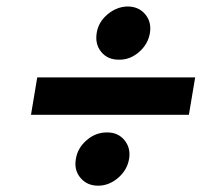

<svg xmlns="http://www.w3.org/2000/svg" viewBox="-20 -590 695 599"><path d="M588.9 -348.6 569.3 -231.9H76.7L96.2 -348.6ZM351.6 -403.8Q316.4 -403.3 296.1 -427.7Q275.9 -452.1 281.7 -487.3Q287.1 -521.5 315.7 -545.4Q344.2 -569.3 378.9 -569.8Q413.1 -569.3 433.1 -545.4Q453.1 -521.5 447.8 -487.3Q441.9 -452.1 413.8 -427.7Q385.7 -403.3 351.6 -403.8ZM286.1 -10.7Q251.5 -10.7 231 -35.2Q210.4 -59.6 216.8 -94.7Q222.2 -128.4 250.5 -152.8Q278.8 -177.2 314 -176.8Q348.1 -177.2 368.2 -152.8Q388.2 -128.4 382.8 -94.7Q377 -59.6 348.6 -35.2Q320.3 -10.7 286.1 -10.7Z"/></svg>

Font: Inter Display
Style: Bold Italic
Weight: 700
Italic angle: -9.39999°
Designer: Rasmus Andersson
Foundry: rsms
Version: Version 4.000;git-a52131595